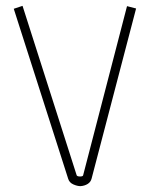

<svg xmlns="http://www.w3.org/2000/svg" viewBox="-20 -639 512 656"><path d="M255 -3Q244 -3 230.5 -9Q217 -15 213 -28L27 -609L57 -619L242 -40Q244 -36 253.5 -36Q263 -36 264 -40L414 -618L445 -610L293 -29Q290 -17 279.5 -10.5Q269 -4 255 -3Z"/></svg>

Font: Mada ExtraLight
Style: Regular
Weight: 250
Designer: Khaled Hosny
Version: Version 1.5